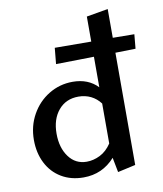

<svg xmlns="http://www.w3.org/2000/svg" viewBox="-82 -786 729 861"><g transform="rotate(-10 282.5 -355.0)"><path d="M559 -522 467 -520V-9L386 9L373 -58Q316 6 230 6Q173 6 129.5 -20Q86 -46 62.5 -92.5Q39 -139 39 -198Q39 -261 68 -313Q97 -365 146.5 -395Q196 -425 255 -425Q326 -425 369 -380V-519L196 -516L203 -589L369 -588V-702L467 -719V-588L565 -587ZM369 -124V-306Q351 -330 325.5 -342.5Q300 -355 269 -355Q212 -355 178 -314.5Q144 -274 144 -208Q144 -144 174.5 -102.5Q205 -61 256 -61Q287 -61 317 -76Q347 -91 369 -124Z"/></g></svg>

Font: Ysabeau Infant Semibold
Style: Regular
Weight: 600
Designer: Christian Thalmann (Catharsis Fonts)
Version: Version 0.003